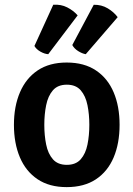

<svg xmlns="http://www.w3.org/2000/svg" viewBox="-20 -772 560 806"><path d="M482 -248Q482 -170 457 -111Q432 -52 382.5 -19.2Q333 13.5 260 13.5Q187 13.5 137.8 -19.5Q88.5 -52.5 63.5 -111.5Q38.5 -170.5 38.5 -248Q38.5 -325.5 63.8 -384.5Q89 -443.5 138.2 -476.5Q187.5 -509.5 260 -509.5Q333.5 -509.5 383 -476.2Q432.5 -443 457.2 -384.2Q482 -325.5 482 -248ZM166 -248Q166 -203.5 173.8 -165.2Q181.5 -127 202 -103.5Q222.5 -80 260.5 -80Q298.5 -80 319 -103.5Q339.5 -127 347.2 -165.2Q355 -203.5 355 -248Q355 -292 347.2 -330.5Q339.5 -369 319 -392.8Q298.5 -416.5 260.5 -416.5Q222.5 -416.5 202 -392.8Q181.5 -369 173.8 -330.5Q166 -292 166 -248ZM203.5 -752Q236 -754.5 262.2 -741Q288.5 -727.5 306 -707.5L182.5 -544.5Q167 -545.5 149.8 -555.2Q132.5 -565 124.5 -579ZM373.5 -752Q406.5 -752.5 432.2 -737Q458 -721.5 474 -700L340 -544.5Q325 -547 308.2 -557.5Q291.5 -568 283.5 -583Z"/></svg>

Font: Signika Negative SemiBold
Style: Regular
Weight: 600
Designer: Anna Giedryś
Foundry: Anna Giedryś
Version: Version 2.000; ttfautohint (v1.8.3) -l 8 -r 50 -G 200 -x 9 -